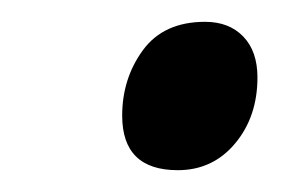

<svg xmlns="http://www.w3.org/2000/svg" viewBox="-20 -565 269 176"><path d="M143 -409Q92 -409 92 -459Q92 -493 111 -519Q130 -545 168 -545Q190 -545 203 -531.5Q216 -518 216 -494Q216 -458 195.5 -433.5Q175 -409 143 -409Z"/></svg>

Font: Noto Sans Condensed Medium
Style: Italic
Weight: 500
Width: 3
Italic angle: -12°
Designer: Monotype Design Team
Foundry: Monotype Imaging Inc.
Version: Version 2.013; ttfautohint (v1.8.4.7-5d5b)